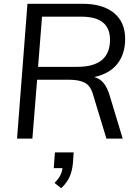

<svg xmlns="http://www.w3.org/2000/svg" viewBox="-20 -732 733 1014"><path d="M560 -225 628 0H542L470 -237Q457 -280 427 -295.5Q397 -311 343 -311H176L151 0H70L125 -712H415Q523 -712 582 -663.5Q641 -615 641 -527Q641 -447 600 -395Q559 -343 478 -325Q508 -317 527.5 -293Q547 -269 560 -225ZM388 -379Q561 -379 561 -522Q561 -644 410 -644H202L181 -379ZM369 73 365 131Q361 172 347 203Q333 234 303 262L268 234Q288 214 297.5 196Q307 178 310 156H264L270 73Z"/></svg>

Font: Muli
Style: Italic
Weight: 400
Italic angle: -4.541°
Designer: Vernon Adams
Foundry: Vernon Adams
Version: Version 2.001